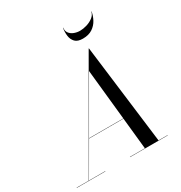

<svg xmlns="http://www.w3.org/2000/svg" viewBox="-263 -1125 1206 1280"><g transform="rotate(-30 340.0 -485.0)"><path d="M410.5 -970Q407 -945.5 419.5 -929Q432 -912.5 453.5 -904.2Q475 -896 498.5 -896Q522 -896 550 -904.2Q578 -912.5 599.8 -929Q621.5 -945.5 626.5 -970H628.5Q623.5 -939.5 607.8 -909.8Q592 -880 562.8 -860.5Q533.5 -841 488.5 -841Q448.5 -841 429.8 -860.5Q411 -880 407.2 -909.8Q403.5 -939.5 408.5 -970ZM-45 -2H48L488 -765H490L585 -2H655V0H365V-2H480L455 -244H190L50 -2H175V0H-45ZM415 -634 191 -246H455Z"/></g></svg>

Font: Bodoni* 96pt
Style: Italic
Weight: 400
Italic angle: -13°
Version: Version 2.3